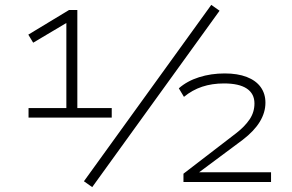

<svg xmlns="http://www.w3.org/2000/svg" viewBox="-20 -746 1196 787"><path d="M97 -264V-303H252V-668L276 -666L116 -571L96 -604L263 -705H297V-303H438V-264ZM358 21 324 -3 846 -726 880 -702ZM732 0V-34L948 -200Q983 -227 1003 -256.5Q1023 -286 1023 -322Q1023 -362 991.5 -383Q960 -404 898 -404Q849 -404 808.5 -390.5Q768 -377 734 -349L713 -384Q747 -414 796 -429.5Q845 -445 901 -445Q954 -445 991.5 -430.5Q1029 -416 1048.5 -389Q1068 -362 1068 -325Q1068 -285 1045 -247Q1022 -209 975 -173L791 -36L790 -40H1091V0Z"/></svg>

Font: Nunito Sans 10pt Expanded ExtraLight
Style: Regular
Weight: 250
Width: 7
Designer: Vernon Adams
Foundry: Vernon Adams
Version: Version 3.101;gftools[0.9.27]